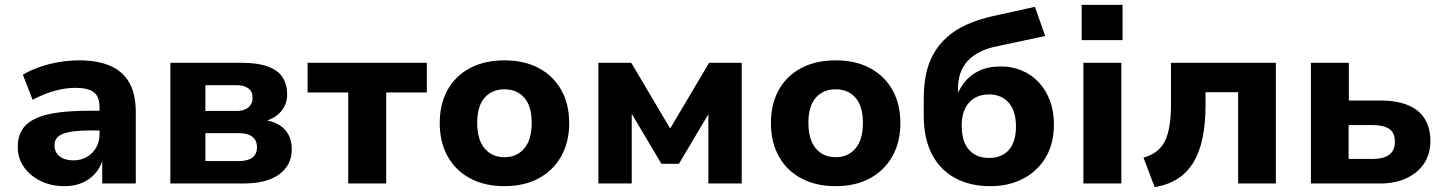

<svg xmlns="http://www.w3.org/2000/svg" viewBox="-20 -754 5934 789"><path d="M245 11Q190 11 146.5 -10.5Q103 -32 78 -68Q53 -104 53 -150Q53 -204 83 -236.5Q113 -269 177.5 -284Q242 -299 348 -299H407V-218H352Q313 -218 285 -214.5Q257 -211 239 -204Q221 -197 212.5 -185.5Q204 -174 204 -157Q204 -128 225 -111.5Q246 -95 282 -95Q312 -95 336 -108.5Q360 -122 374.5 -146.5Q389 -171 389 -202V-313Q389 -357 365.5 -375Q342 -393 289 -393Q250 -393 205.5 -381Q161 -369 114 -344L74 -447Q104 -465 142.5 -478.5Q181 -492 223 -499Q265 -506 305 -506Q381 -506 433 -483.5Q485 -461 511.5 -414Q538 -367 538 -292V0H400V-99H402Q393 -66 371.5 -41.5Q350 -17 318.5 -3Q287 11 245 11Z M680 0V-496H971Q1039 -496 1081 -480.5Q1123 -465 1141.5 -436Q1160 -407 1160 -366Q1160 -324 1133 -294Q1106 -264 1060 -254L1059 -262Q1101 -257 1127.5 -240.5Q1154 -224 1166.5 -198.5Q1179 -173 1179 -140Q1179 -76 1128 -38Q1077 0 979 0ZM824 -92H961Q997 -92 1016.5 -106Q1036 -120 1036 -149Q1036 -178 1016.5 -192.5Q997 -207 961 -207H824ZM824 -298H952Q983 -298 1000.5 -312.5Q1018 -327 1018 -352Q1018 -378 1000.5 -391Q983 -404 952 -404H824Z M1411 0V-374H1244V-496H1734V-374H1567V0Z M2053 11Q1972 11 1912 -21Q1852 -53 1819.5 -111.5Q1787 -170 1787 -248Q1787 -327 1819.5 -385Q1852 -443 1912 -474.5Q1972 -506 2053 -506Q2134 -506 2193.5 -474.5Q2253 -443 2286 -385Q2319 -327 2319 -248Q2319 -170 2286 -111.5Q2253 -53 2193.5 -21Q2134 11 2053 11ZM2053 -108Q2104 -108 2134.5 -144Q2165 -180 2165 -249Q2165 -318 2134.5 -352.5Q2104 -387 2053 -387Q2002 -387 1971.5 -352.5Q1941 -318 1941 -249Q1941 -180 1971.5 -144Q2002 -108 2053 -108Z M2439 0V-496H2574L2734 -226L2894 -496H3028V0H2891V-310H2906L2770 -81H2698L2562 -310H2576V0Z M3414 11Q3333 11 3273 -21Q3213 -53 3180.5 -111.5Q3148 -170 3148 -248Q3148 -327 3180.5 -385Q3213 -443 3273 -474.5Q3333 -506 3414 -506Q3495 -506 3554.5 -474.5Q3614 -443 3647 -385Q3680 -327 3680 -248Q3680 -170 3647 -111.5Q3614 -53 3554.5 -21Q3495 11 3414 11ZM3414 -108Q3465 -108 3495.5 -144Q3526 -180 3526 -249Q3526 -318 3495.5 -352.5Q3465 -387 3414 -387Q3363 -387 3332.5 -352.5Q3302 -318 3302 -249Q3302 -180 3332.5 -144Q3363 -108 3414 -108Z M4050 11Q3967 11 3905.5 -22Q3844 -55 3810 -119.5Q3776 -184 3776 -278V-350Q3776 -402 3785 -447Q3794 -492 3815 -530.5Q3836 -569 3869.5 -599.5Q3903 -630 3950.5 -652Q3998 -674 4061 -688L4233 -726L4275 -606L4073 -563Q3997 -547 3957 -504Q3917 -461 3917 -392V-342H3906Q3916 -379 3939.5 -411Q3963 -443 4001 -462Q4039 -481 4093 -481Q4138 -481 4178 -464.5Q4218 -448 4247.5 -417Q4277 -386 4294 -342Q4311 -298 4311 -243Q4311 -165 4278 -108.5Q4245 -52 4186 -20.5Q4127 11 4050 11ZM4044 -105Q4097 -105 4126 -138Q4155 -171 4155 -235Q4155 -297 4125.5 -331.5Q4096 -366 4044 -366Q3992 -366 3962 -332Q3932 -298 3932 -238Q3932 -173 3961.5 -139Q3991 -105 4044 -105Z M4425 -589V-734H4593V-589ZM4432 0V-496H4588V0Z M4725 15 4679 -106Q4710 -115 4732 -131.5Q4754 -148 4767 -174Q4780 -200 4786 -238Q4792 -276 4792 -326V-496H5223V0H5068V-375H4934V-321Q4934 -247 4922 -188.5Q4910 -130 4885 -88Q4860 -46 4820 -20Q4780 6 4725 15Z M5367 0V-496H5523V-341H5651Q5754 -341 5806 -298.5Q5858 -256 5858 -174Q5858 -122 5832.5 -83Q5807 -44 5760.5 -22Q5714 0 5651 0ZM5522 -101H5622Q5665 -101 5688.5 -118Q5712 -135 5712 -172Q5712 -209 5688.5 -224.5Q5665 -240 5622 -240H5522Z"/></svg>

Font: Nunito Sans 10pt ExtraBold
Style: Regular
Weight: 800
Designer: Vernon Adams
Foundry: Vernon Adams
Version: Version 3.101;gftools[0.9.27]